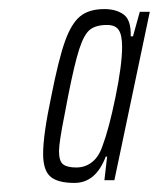

<svg xmlns="http://www.w3.org/2000/svg" viewBox="-20 -717 350 423"><path d="M75 -378Q75 -420 93 -505Q109 -586 123 -625.5Q137 -665 156.5 -681Q176 -697 210 -697Q236 -697 252.5 -685Q269 -673 268 -637H273L288 -691H310L232 -320H210L216 -372H213Q191 -314 144 -314Q107 -314 91 -328Q75 -342 75 -378ZM206 -396Q220 -433 234.5 -503.5Q249 -574 249 -614Q249 -640 241.5 -651Q234 -662 216 -662Q191 -662 178 -651.5Q165 -641 154.5 -608.5Q144 -576 130 -505L122 -463Q110 -403 110 -384Q110 -362 119 -355Q128 -348 148 -348Q168 -348 183 -360Q198 -372 206 -396Z"/></svg>

Font: Saira Ultra Condensed ExLight
Style: Italic
Weight: 200
Width: 1
Italic angle: -12°
Designer: Hector Gatti with collaboration of the Omnibus-Type team
Foundry: Omnibus-Type
Version: Version 1.001; ttfautohint (v1.8)